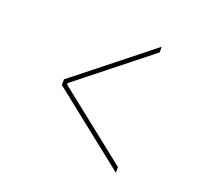

<svg xmlns="http://www.w3.org/2000/svg" viewBox="-93 -615 735 698"><g transform="rotate(20 275.0 -266.0)"><path d="M420.5 -22 127 -254.5V-276.5L420.5 -509.5V-487.5L144.5 -268.5V-262.5L420.5 -44Z"/></g></svg>

Font: Epilogue Thin
Style: Regular
Weight: 250
Designer: Tyler Finck
Foundry: Etcetera Type Co
Version: Version 2.111